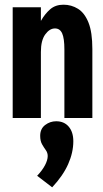

<svg xmlns="http://www.w3.org/2000/svg" viewBox="-20 -502 440 817"><path d="M34 0V-471H154V-413Q171 -443 193.5 -462.5Q216 -482 250 -482Q284 -482 312 -464.5Q340 -447 356.5 -406Q373 -365 373 -293V0H254V-291Q254 -339 244.5 -360Q235 -381 214 -381Q191 -381 172.5 -355.5Q154 -330 154 -281V0ZM202 295 138 246Q160 223 171.5 201Q183 179 183 162Q183 148 175 137Q167 126 159 112Q151 98 151 76Q151 46 172 30Q193 14 219 14Q253 14 272.5 37Q292 60 292 99Q292 147 270 196.5Q248 246 202 295Z"/></svg>

Font: Inconsolata Condensed Black
Style: Regular
Weight: 900
Width: 3
Monospace: yes
Designer: Raph Levien, Cyreal, Brenton Simpson
Foundry: Raph Levien, Cyreal, Google
Version: Version 3.001; ttfautohint (v1.8.2.53-6de2)